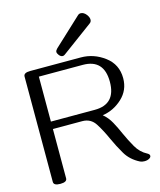

<svg xmlns="http://www.w3.org/2000/svg" viewBox="-133 -1003 921 1108"><g transform="rotate(-15 328.0 -448.5)"><path d="M293 -697.3Q281.2 -697.3 271.5 -709.5Q262.7 -720.7 262.7 -729.5Q262.7 -737.8 272.9 -748L438.5 -902.3Q445.8 -909.2 455.6 -909.2Q474.1 -909.2 489.7 -889.2Q501.5 -873 501.5 -859.4Q501.5 -846.2 491.2 -838.9L305.7 -702.1Q299.3 -697.3 293 -697.3ZM88.4 11.7Q48.8 11.7 48.8 -10.7V-640.1Q48.8 -662.6 88.4 -662.6H390.6Q467.8 -662.6 532 -614.5Q596.2 -566.4 596.2 -483.9Q596.2 -412.6 544.9 -365Q493.7 -317.4 426.8 -307.6Q456.1 -283.2 474.9 -248.5Q493.7 -213.9 510.3 -175.8Q530.3 -131.3 554.2 -89.6Q578.1 -47.9 618.2 -27.3Q631.3 -20.5 631.3 -10.7Q631.3 -2.4 621.1 3.9Q609.4 11.2 591.8 11.2Q575.7 11.2 565.4 5.9Q511.2 -21.5 483.4 -68.6Q455.6 -115.7 433.1 -165.5Q409.7 -218.3 382.3 -261.7Q355 -305.2 303.7 -305.2H128.4V-10.7Q128.4 11.7 88.4 11.7ZM390.6 -349.6Q516.6 -349.6 516.6 -483.9Q516.6 -618.2 390.6 -618.2H128.4V-349.6Z"/></g></svg>

Font: Gayathri
Style: Regular
Weight: 400
Designer: Binoy Dominic <binoy.domenic@gmail.com>
Foundry: SMC
Version: Version 1.000